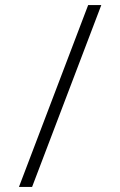

<svg xmlns="http://www.w3.org/2000/svg" viewBox="-20 -730 476 760"><path d="M329 -710H381L107 10H55Z"/></svg>

Font: Niramit ExtraLight
Style: Regular
Weight: 200
Designer: Katatrad Aksorn Co.,Ltd.
Foundry: Cadson Demak Co.,Ltd.
Version: Version 1.000; ttfautohint (v1.6)